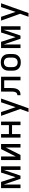

<svg xmlns="http://www.w3.org/2000/svg" viewBox="2158 -2726 783 5140"><g transform="rotate(-90 2550.0 -156.5)"><path d="M83 0V-520H250L375 -131L500 -520H667V0H571V-450L417 0H333L179 -450V0Z M835 0V-520H931V-127L1128 -520H1265V0H1169V-393L972 0Z M1435 0V-520H1531V-310H1769V-520H1865V0H1769V-226H1531V0Z M2121 215Q2135 177 2148.5 139Q2162 101 2175 63L2201 -9L2138 -183L2018 -520H2119L2251 -130L2381 -520H2482L2221 215Z M2571 0V-84Q2586 -84 2600.5 -87.5Q2615 -91 2626.5 -100.5Q2638 -110 2645.5 -123Q2653 -136 2657.5 -150Q2662 -164 2664 -178.5Q2666 -193 2666.5 -207.5Q2667 -222 2667.5 -236.5Q2668 -251 2668 -266V-520H3065V0H2969V-436H2763V-279Q2763 -255 2762.5 -230.5Q2762 -206 2759.5 -181.5Q2757 -157 2751 -133Q2745 -109 2734 -87Q2723 -65 2706 -46.5Q2689 -28 2667 -17Q2645 -6 2620.5 -3Q2596 0 2571 0Z M3450 8Q3420 8 3391 3Q3362 -2 3335 -15Q3308 -28 3286.5 -48.5Q3265 -69 3251.5 -95.5Q3238 -122 3232.5 -151Q3227 -180 3227 -210V-310Q3227 -340 3232.5 -369Q3238 -398 3251.5 -424.5Q3265 -451 3286.5 -471.5Q3308 -492 3335 -505Q3362 -518 3391 -523Q3420 -528 3450 -528Q3480 -528 3509 -523Q3538 -518 3565 -505Q3592 -492 3613.5 -471.5Q3635 -451 3648.5 -424.5Q3662 -398 3667.5 -369Q3673 -340 3673 -310V-210Q3673 -180 3667.5 -151Q3662 -122 3648.5 -95.5Q3635 -69 3613.5 -48.5Q3592 -28 3565 -15Q3538 -2 3509 3Q3480 8 3450 8ZM3450 -76Q3468 -76 3485 -79.5Q3502 -83 3517.5 -91.5Q3533 -100 3545 -113Q3557 -126 3564 -142Q3571 -158 3574 -175Q3577 -192 3577 -210V-310Q3577 -328 3574 -345Q3571 -362 3564 -378Q3557 -394 3545 -407Q3533 -420 3517.5 -428.5Q3502 -437 3485 -440.5Q3468 -444 3450 -444Q3432 -444 3415 -440.5Q3398 -437 3382.5 -428.5Q3367 -420 3355 -407Q3343 -394 3336 -378Q3329 -362 3326 -345Q3323 -328 3323 -310V-210Q3323 -192 3326 -175Q3329 -158 3336 -142Q3343 -126 3355 -113Q3367 -100 3382.5 -91.5Q3398 -83 3415 -79.5Q3432 -76 3450 -76Z M3833 0V-520H4000L4125 -131L4250 -520H4417V0H4321V-450L4167 0H4083L3929 -450V0Z M4671 215Q4685 177 4698.5 139Q4712 101 4725 63L4751 -9L4688 -183L4568 -520H4669L4801 -130L4931 -520H5032L4771 215Z"/></g></svg>

Font: Iosevka Aile Medium
Style: Regular
Weight: 500
Designer: Belleve Invis
Foundry: Belleve Invis
Version: Version 27.3.5; ttfautohint (v1.8.4)